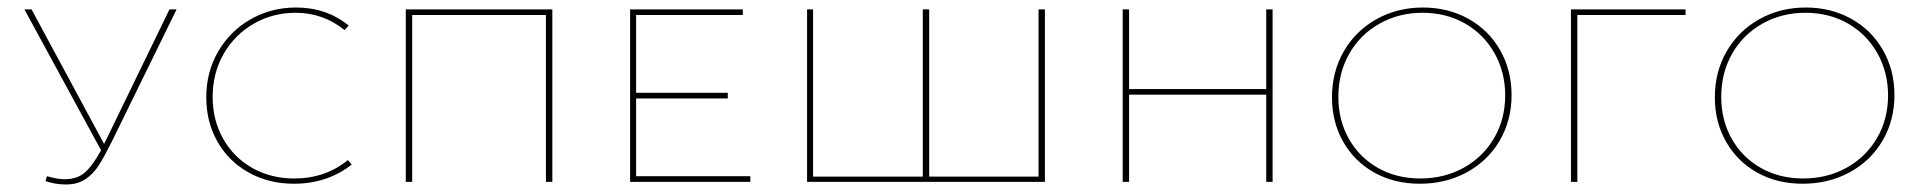

<svg xmlns="http://www.w3.org/2000/svg" viewBox="-20 -484 5116 511"><path d="M450 -459 278 -108Q257 -66 243 -44Q229 -22 208 -7.5Q187 7 155 7Q128 7 101 -2L105 -15Q133 -7 152 -7Q186 -7 206.5 -25.5Q227 -44 249 -84L45 -459H64L257 -101L264 -115L431 -459Z M529 -225Q529 -293 561 -347.5Q593 -402 647.5 -433Q702 -464 768 -464Q849 -464 908 -416L897 -404Q840 -450 767 -450Q706 -450 655.5 -421Q605 -392 575.5 -341Q546 -290 546 -226Q546 -164 574 -114.5Q602 -65 651.5 -37Q701 -9 763 -9Q846 -9 906 -58L916 -46Q851 5 762 5Q696 5 642.5 -24.5Q589 -54 559 -106.5Q529 -159 529 -225Z M1450 0H1433V-444H1077V0H1060V-459H1450Z M1977 -15V0H1657V-459H1957V-444H1673V-237H1917V-222H1673V-15Z M2761 -459V0H2128V-459H2144V-14H2436V-459H2453V-14H2744V-459Z M3367 -459V0H3350V-232H2985V0H2968V-459H2985V-247H3350V-459Z M3525 -225Q3525 -293 3556.5 -347.5Q3588 -402 3643.5 -433Q3699 -464 3767 -464Q3834 -464 3888 -434Q3942 -404 3972.5 -350.5Q4003 -297 4003 -231Q4003 -164 3971.5 -110Q3940 -56 3884 -25.5Q3828 5 3759 5Q3691 5 3638 -24.5Q3585 -54 3555 -106.5Q3525 -159 3525 -225ZM3986 -230Q3986 -292 3957.5 -342.5Q3929 -393 3879 -421.5Q3829 -450 3766 -450Q3703 -450 3651.5 -421Q3600 -392 3571 -341Q3542 -290 3542 -226Q3542 -164 3570 -114.5Q3598 -65 3647.5 -37Q3697 -9 3760 -9Q3824 -9 3875.5 -37.5Q3927 -66 3956.5 -116.5Q3986 -167 3986 -230Z M4466 -444H4178V0H4161V-459H4466Z M4544 -225Q4544 -293 4575.5 -347.5Q4607 -402 4662.5 -433Q4718 -464 4786 -464Q4853 -464 4907 -434Q4961 -404 4991.5 -350.5Q5022 -297 5022 -231Q5022 -164 4990.5 -110Q4959 -56 4903 -25.5Q4847 5 4778 5Q4710 5 4657 -24.5Q4604 -54 4574 -106.5Q4544 -159 4544 -225ZM5005 -230Q5005 -292 4976.5 -342.5Q4948 -393 4898 -421.5Q4848 -450 4785 -450Q4722 -450 4670.5 -421Q4619 -392 4590 -341Q4561 -290 4561 -226Q4561 -164 4589 -114.5Q4617 -65 4666.5 -37Q4716 -9 4779 -9Q4843 -9 4894.5 -37.5Q4946 -66 4975.5 -116.5Q5005 -167 5005 -230Z"/></svg>

Font: Ysabeau SC Thin
Style: Regular
Weight: 200
Designer: Christian Thalmann (Catharsis Fonts)
Version: Version 0.003